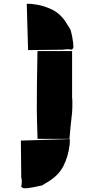

<svg xmlns="http://www.w3.org/2000/svg" viewBox="-20 -886 500 1012"><path d="M310 -624Q264 -623 219 -623Q174 -623 128 -622L121 -866Q128 -866 135 -866Q142 -866 149 -865Q207 -859 255.5 -835Q304 -811 335 -756Q338 -752 341 -747Q344 -742 347 -737Q352 -730 353 -725Q355 -715 358 -704.5Q361 -694 362 -683Q364 -672 365.5 -660.5Q367 -649 367 -638Q367 -633 363.5 -629.5Q360 -626 360 -624Q349 -626 341.5 -626.5Q334 -627 327 -626Q323 -626 319 -625Q315 -624 310 -624ZM360 -293Q356 -259 352.5 -224Q349 -189 346 -154H178Q177 -193 175.5 -231.5Q174 -270 174 -307Q174 -445 177 -581Q177 -589 177 -598Q177 -607 178 -617H360V-370Q361 -370 361.5 -347Q362 -324 360 -293ZM95 64Q94 59 93 54.5Q92 50 92 46Q91 -1 91 -49Q91 -97 90 -145L348 -153Q348 -146 348 -138.5Q348 -131 347 -123Q340 -62 314.5 -11.5Q289 39 232 73Q227 76 221.5 79Q216 82 211 86Q208 87 205.5 89Q203 91 199 92Q188 94 177 96.5Q166 99 155 101Q143 103 131 105Q119 107 106 106Q102 106 98 103Q94 100 92 99Q94 87 94.5 79Q95 71 95 64Z"/></svg>

Font: Palette Mosaic
Style: Regular
Weight: 400
Designer: Shibuyafont
Version: Version 1.001